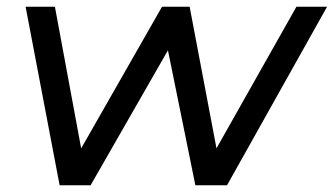

<svg xmlns="http://www.w3.org/2000/svg" viewBox="-20 -550 991 570"><path d="M157 0 56 -530H143L232 -50H187L461 -530H543L634 -50H589L860 -530H951L654 0H560L471 -438H500L249 0Z"/></svg>

Font: MOST Montserrat Medium
Style: Italic
Weight: 500
Italic angle: -11.3°
Designer: Julieta Ulanovsky
Foundry: Julieta Ulanovsky
Version: Version 8.000;March 11, 2024;FontCreator 15.0.0.2926 64-bit